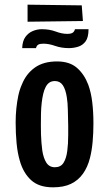

<svg xmlns="http://www.w3.org/2000/svg" viewBox="-20 -792 467 822"><path d="M207 10Q147 10 113.5 -20.5Q80 -51 65 -103Q55 -137 51 -179Q47 -221 47 -268Q47 -299 50 -328Q53 -357 58.5 -383Q64 -409 74 -431Q92 -476 129 -502.5Q166 -529 224 -529Q278 -529 309.5 -501.5Q341 -474 358 -429Q370 -396 375 -354Q380 -312 380 -264Q380 -222 376.5 -184Q373 -146 365 -115Q355 -76 335 -48Q315 -20 284 -5Q253 10 207 10ZM215 -76Q240 -76 252 -95Q264 -114 268 -146Q270 -161 271 -178Q272 -195 272 -214Q272 -233 272 -253Q271 -289 270.5 -320.5Q270 -352 266 -376Q261 -409 249 -427Q237 -445 215 -445Q201 -445 191.5 -438.5Q182 -432 175.5 -419.5Q169 -407 165 -390Q161 -373 158.5 -351.5Q156 -330 155.5 -306Q155 -282 155 -256Q155 -236 155.5 -217Q156 -198 157.5 -181Q159 -164 161 -148Q166 -115 178.5 -95.5Q191 -76 215 -76ZM98 -699V-772L330 -769L335 -702ZM134 -586H75Q76 -616 88.5 -633.5Q101 -651 120 -659Q139 -667 159 -667Q192 -667 218.5 -657Q245 -647 268 -647Q283 -647 290.5 -651.5Q298 -656 301 -667H359Q359 -632 346.5 -615Q334 -598 314.5 -592Q295 -586 275 -586Q243 -586 216 -595.5Q189 -605 166 -605Q151 -605 144 -601Q137 -597 134 -586Z"/></svg>

Font: Truculenta
Style: Bold
Weight: 700
Designer: Ivan Castro, Eva Sanz & Omnibus-Type Team
Foundry: Omnibus-Type
Version: Version 1.002